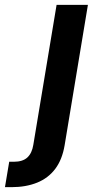

<svg xmlns="http://www.w3.org/2000/svg" viewBox="-140 -566 383 790"><path d="M92.8 -545.9H221.7L126 31.2Q116.2 90.3 87.4 128.7Q58.6 167 12.7 185.5Q-33.2 204.1 -93.3 204.1H-119.6L-102.1 99.6H-83.5Q-46.4 99.6 -27.3 81.8Q-8.3 64 -2.9 29.8Z"/></svg>

Font: Inter Tight SemiBold
Style: Italic
Weight: 600
Italic angle: -9.39999°
Designer: Rasmus Andersson
Foundry: rsms
Version: Version 3.004